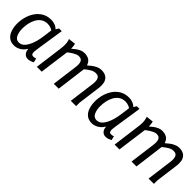

<svg xmlns="http://www.w3.org/2000/svg" viewBox="162 -1354 2219 2219"><g transform="rotate(45 1271.0 -245.0)"><path d="M418 -495H462Q447 -396 436.5 -328.5Q426 -261 419.5 -218.5Q413 -176 409.5 -151.5Q406 -127 405 -114.5Q404 -102 404 -94Q404 -76 411 -65Q418 -54 437 -54Q447 -54 457.5 -56.5Q468 -59 477 -62L488 -12Q472 -3 452 4Q432 11 413 11Q377 11 356 -13.5Q335 -38 334 -74H330Q307 -33 267.5 -10Q228 13 187 13Q133 13 99.5 -15Q66 -43 50.5 -90Q35 -137 35 -193Q35 -249 50.5 -304Q66 -359 97 -404Q128 -449 175 -476Q222 -503 286 -503Q317 -503 348.5 -491Q380 -479 407 -448V-389Q376 -416 347.5 -428.5Q319 -441 288 -441Q242 -441 209.5 -419Q177 -397 156.5 -360.5Q136 -324 127 -280.5Q118 -237 118 -194Q118 -136 138 -93.5Q158 -51 203 -51Q236 -51 261.5 -72.5Q287 -94 306 -130.5Q325 -167 337.5 -212.5Q350 -258 356 -307L371 -419Z M673 -500Q675 -494 677 -481.5Q679 -469 680.5 -454.5Q682 -440 682 -428Q702 -446 725 -463Q748 -480 774 -491.5Q800 -503 829 -503Q870 -503 901 -485.5Q932 -468 948 -421Q969 -440 993.5 -458.5Q1018 -477 1046.5 -490Q1075 -503 1106 -503Q1129 -503 1151 -497.5Q1173 -492 1191 -478Q1209 -464 1220 -438.5Q1231 -413 1231 -373Q1231 -363 1230.5 -352Q1230 -341 1228 -329L1192 -58V0H1105L1145 -303Q1147 -315 1148 -327.5Q1149 -340 1149 -353Q1149 -374 1144 -391.5Q1139 -409 1125 -420Q1111 -431 1084 -431Q1050 -431 1015 -409Q980 -387 954 -364L907 0H827L867 -303Q869 -315 870 -328.5Q871 -342 871 -355Q871 -375 866 -392.5Q861 -410 847 -420.5Q833 -431 807 -431Q788 -431 767.5 -422Q747 -413 728 -401Q709 -389 695.5 -378.5Q682 -368 678 -365L629 0H550L597 -359Q600 -382 600 -402Q600 -443 592.5 -466.5Q585 -490 585 -490Z M1689 -495H1733Q1718 -396 1707.5 -328.5Q1697 -261 1690.5 -218.5Q1684 -176 1680.5 -151.5Q1677 -127 1676 -114.5Q1675 -102 1675 -94Q1675 -76 1682 -65Q1689 -54 1708 -54Q1718 -54 1728.5 -56.5Q1739 -59 1748 -62L1759 -12Q1743 -3 1723 4Q1703 11 1684 11Q1648 11 1627 -13.5Q1606 -38 1605 -74H1601Q1578 -33 1538.5 -10Q1499 13 1458 13Q1404 13 1370.5 -15Q1337 -43 1321.5 -90Q1306 -137 1306 -193Q1306 -249 1321.5 -304Q1337 -359 1368 -404Q1399 -449 1446 -476Q1493 -503 1557 -503Q1588 -503 1619.5 -491Q1651 -479 1678 -448V-389Q1647 -416 1618.5 -428.5Q1590 -441 1559 -441Q1513 -441 1480.5 -419Q1448 -397 1427.5 -360.5Q1407 -324 1398 -280.5Q1389 -237 1389 -194Q1389 -136 1409 -93.5Q1429 -51 1474 -51Q1507 -51 1532.5 -72.5Q1558 -94 1577 -130.5Q1596 -167 1608.5 -212.5Q1621 -258 1627 -307L1642 -419Z M1944 -500Q1946 -494 1948 -481.5Q1950 -469 1951.5 -454.5Q1953 -440 1953 -428Q1973 -446 1996 -463Q2019 -480 2045 -491.5Q2071 -503 2100 -503Q2141 -503 2172 -485.5Q2203 -468 2219 -421Q2240 -440 2264.5 -458.5Q2289 -477 2317.5 -490Q2346 -503 2377 -503Q2400 -503 2422 -497.5Q2444 -492 2462 -478Q2480 -464 2491 -438.5Q2502 -413 2502 -373Q2502 -363 2501.5 -352Q2501 -341 2499 -329L2463 -58V0H2376L2416 -303Q2418 -315 2419 -327.5Q2420 -340 2420 -353Q2420 -374 2415 -391.5Q2410 -409 2396 -420Q2382 -431 2355 -431Q2321 -431 2286 -409Q2251 -387 2225 -364L2178 0H2098L2138 -303Q2140 -315 2141 -328.5Q2142 -342 2142 -355Q2142 -375 2137 -392.5Q2132 -410 2118 -420.5Q2104 -431 2078 -431Q2059 -431 2038.5 -422Q2018 -413 1999 -401Q1980 -389 1966.5 -378.5Q1953 -368 1949 -365L1900 0H1821L1868 -359Q1871 -382 1871 -402Q1871 -443 1863.5 -466.5Q1856 -490 1856 -490Z"/></g></svg>

Font: Rosario
Style: Italic
Weight: 400
Italic angle: -8.05°
Designer: Hector Gatti
Foundry: Omnibus Type
Version: Version 1.201